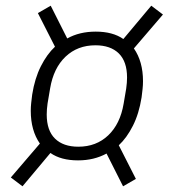

<svg xmlns="http://www.w3.org/2000/svg" viewBox="-20 -686 592 674"><path d="M254 -123Q194 -123 157 -149L59 -32L18 -63L120 -182Q88 -228 88 -297Q88 -311 89.5 -324.5Q91 -338 93 -354Q102 -411 123.5 -453.5Q145 -496 173 -522L113 -640L158 -666L216 -551Q259 -575 316 -575Q376 -575 413 -549L511 -666L552 -635L450 -516Q482 -470 482 -401Q482 -387 480.5 -373.5Q479 -360 477 -344Q468 -287 446.5 -244.5Q425 -202 397 -176L457 -58L412 -32L354 -147Q310 -123 254 -123ZM255 -171Q318 -171 360 -211Q402 -251 414 -322L423 -375Q426 -396 426 -414Q426 -470 397 -498.5Q368 -527 315 -527Q252 -527 210 -487Q168 -447 156 -376L147 -323Q144 -302 144 -284Q144 -228 173 -199.5Q202 -171 255 -171Z"/></svg>

Font: IBM Plex Sans Cond Light
Style: Italic
Weight: 300
Width: 3
Italic angle: -11°
Designer: Mike Abbink, Paul van der Laan, Pieter van Rosmalen
Foundry: Bold Monday
Version: Version 1.3